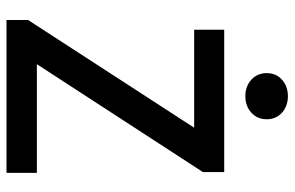

<svg xmlns="http://www.w3.org/2000/svg" viewBox="-174 -712 886 577"><g transform="rotate(90 268.5 -423.0)"><path d="M39.6 0V-64.9L363.3 -564H68.8V-654.3H496.6V-590.3L172.4 -91.3H499V0ZM268.6 -717.8Q238.8 -717.8 219 -735.8Q199.2 -753.9 199.2 -782.2Q199.2 -810.1 219 -827.9Q238.8 -845.7 268.6 -845.7Q298.3 -845.7 318.1 -827.9Q337.9 -810.1 337.9 -782.2Q337.9 -753.9 318.1 -735.8Q298.3 -717.8 268.6 -717.8Z"/></g></svg>

Font: Varta Light
Style: Bold
Weight: 700
Version: Version 1.004